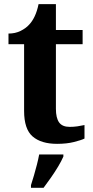

<svg xmlns="http://www.w3.org/2000/svg" viewBox="-20 -680 445 921"><path d="M253.9 10Q177.3 10 136.5 -25.4Q95.6 -60.7 95.6 -147.9V-468H20.7V-519Q53.2 -519 78.7 -531.7Q104.2 -544.4 119 -560.9Q134.3 -576.5 146.2 -601.4Q158 -626.2 165 -660.2H248.2V-536H376.3V-468H248.2V-158.2Q248.2 -113.6 263.7 -92.5Q279.1 -71.4 314.3 -71.4Q333.5 -71.4 351.4 -74Q369.3 -76.6 385.3 -80.2V-15.3Q369.4 -7.5 334.7 1.2Q300 10 253.9 10ZM128.6 208Q135.2 187.7 142.8 161.9Q150.4 136 157.2 109.3Q163.9 82.7 167.9 61H284V71Q275 92 259 118.7Q243 145.4 224.1 172.4Q205.2 199.4 188.9 221H128.6Z"/></svg>

Font: Noto Serif Gurmukhi
Style: Regular
Weight: 400
Designer: Vaibhav Singh and the Monotype Design Team
Foundry: Monotype Imaging Inc.
Version: Version 2.003